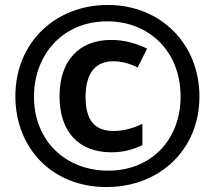

<svg xmlns="http://www.w3.org/2000/svg" viewBox="-20 -744 866 774"><path d="M409 10C624 10 784 -141 784 -355C784 -566 629 -724 414 -724C206 -724 42 -575 42 -356C42 -149 188 10 409 10ZM416 -56C247 -56 117 -174 117 -354C117 -526 235 -658 412 -658C581 -658 708 -537 708 -355C708 -179 588 -56 416 -56ZM429 -130C474 -130 515 -140 554 -159V-245C516 -226 475 -216 438 -216C362 -216 325 -259 325 -353C325 -451 366 -497 437 -497C467 -497 501 -489 535 -472L573 -548C526 -571 478 -583 428 -583C297 -583 220 -498 220 -356C220 -213 297 -130 429 -130Z"/></svg>

Font: Noto Sans ExtraCondensed
Style: Bold Italic
Weight: 700
Width: 2
Italic angle: -12°
Designer: Monotype Design Team
Foundry: Monotype Imaging Inc.
Version: Version 2.013